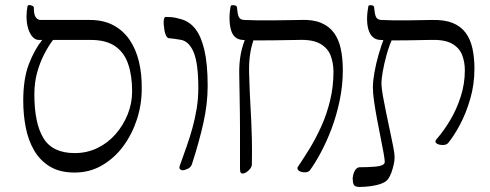

<svg xmlns="http://www.w3.org/2000/svg" viewBox="-20 -671 1938 760"><path d="M275 12Q217 12 178 -11.5Q139 -35 115.5 -75Q92 -115 82 -166Q72 -217 72 -272Q72 -359 94 -416.5Q116 -474 147 -513H133Q120 -513 109 -525Q98 -537 91.5 -558Q85 -579 85 -606Q85 -618 86 -627.5Q87 -637 89 -646Q90 -651 96 -651Q102 -651 108 -648Q114 -645 114 -640Q114 -614 121 -603.5Q128 -593 139 -592Q189 -592 239 -592Q289 -592 336 -592Q389 -592 428 -571.5Q467 -551 492.5 -514Q518 -477 530 -427Q542 -377 541 -318Q541 -257 522 -198.5Q503 -140 468 -92.5Q433 -45 384 -16.5Q335 12 275 12ZM276 -65Q324 -65 365.5 -85Q407 -105 437.5 -140Q468 -175 485.5 -218.5Q503 -262 503 -310Q503 -371 487.5 -417Q472 -463 436 -488Q400 -513 338 -513H190Q171 -488 154 -454.5Q137 -421 126.5 -382Q116 -343 116 -297Q116 -183 152 -124Q188 -65 276 -65Z M702 3Q698 3 693 -1Q688 -5 692 -16Q706 -55 719 -92Q732 -129 742 -165.5Q752 -202 758.5 -241Q765 -280 765 -324Q765 -421 746 -465.5Q727 -510 692 -514Q680 -516 669 -517.5Q658 -519 647 -520Q642 -521 637.5 -529.5Q633 -538 631 -550.5Q629 -563 628 -575Q627 -587 629 -595.5Q631 -604 637 -604Q648 -604 660.5 -603Q673 -602 697 -595Q730 -586 753 -557Q776 -528 789 -473Q802 -418 802 -331Q802 -260 785 -184Q768 -108 740 -22Q736 -9 723.5 -3Q711 3 702 3Z M940 16Q936 16 933 12.5Q930 9 930 -2Q930 -58 930 -96.5Q930 -135 930 -165.5Q930 -196 929.5 -225.5Q929 -255 928.5 -290.5Q928 -326 927 -376Q926 -420 933 -457Q940 -494 955 -527H989Q976 -495 970.5 -460Q965 -425 966 -385Q967 -342 968.5 -310Q970 -278 971.5 -250.5Q973 -223 974.5 -192.5Q976 -162 977 -121Q978 -80 977 -21Q977 -12 970.5 -3.5Q964 5 955.5 10.5Q947 16 940 16ZM893 -646Q894 -650 900 -650.5Q906 -651 912 -649Q918 -647 918 -641Q920 -616 925 -604.5Q930 -593 946 -592Q971 -591 998.5 -590.5Q1026 -590 1066.5 -590.5Q1107 -591 1170 -592Q1219 -594 1251 -580.5Q1283 -567 1302 -541Q1321 -515 1329 -477.5Q1337 -440 1337 -393Q1337 -333 1324.5 -273Q1312 -213 1292 -160.5Q1272 -108 1249 -65.5Q1226 -23 1206 4Q1200 10 1190.5 11Q1181 12 1171.5 9Q1162 6 1158.5 -0.5Q1155 -7 1162 -15Q1181 -43 1205 -82Q1229 -121 1251 -169Q1273 -217 1286.5 -272.5Q1300 -328 1300 -387Q1300 -421 1289 -450.5Q1278 -480 1248 -497.5Q1218 -515 1162 -513Q1109 -512 1070 -511.5Q1031 -511 1000 -511Q969 -511 940 -513Q922 -514 910.5 -524.5Q899 -535 894 -553.5Q889 -572 888.5 -596Q888 -620 893 -646Z M1754 -105Q1749 -99 1739 -97.5Q1729 -96 1719 -98.5Q1709 -101 1705 -106.5Q1701 -112 1708 -120Q1736 -152 1761.5 -194.5Q1787 -237 1803.5 -288Q1820 -339 1820 -393Q1820 -426 1809 -454Q1798 -482 1768.5 -498.5Q1739 -515 1683 -513Q1636 -512 1600.5 -511.5Q1565 -511 1537.5 -511Q1510 -511 1484 -513Q1467 -514 1455.5 -524.5Q1444 -535 1438.5 -553.5Q1433 -572 1433 -596Q1433 -620 1438 -646Q1439 -650 1444.5 -650.5Q1450 -651 1455.5 -649Q1461 -647 1461 -641Q1463 -616 1468 -604.5Q1473 -593 1489 -592Q1512 -591 1536.5 -590.5Q1561 -590 1597.5 -590.5Q1634 -591 1691 -592Q1740 -593 1772 -580Q1804 -567 1823 -541.5Q1842 -516 1850 -479.5Q1858 -443 1858 -399Q1858 -337 1841.5 -280Q1825 -223 1801 -178Q1777 -133 1754 -105ZM1403 69Q1384 69 1380 59.5Q1376 50 1376 34Q1376 31 1377.5 24Q1379 17 1382 9.5Q1385 2 1391 -3.5Q1397 -9 1404 -9Q1417 -9 1434 -9.5Q1451 -10 1467 -11.5Q1483 -13 1493 -17.5Q1503 -22 1503 -30Q1503 -39 1498.5 -64.5Q1494 -90 1487 -124.5Q1480 -159 1473 -196.5Q1466 -234 1461 -267.5Q1456 -301 1456 -326Q1456 -349 1462 -383.5Q1468 -418 1479 -456.5Q1490 -495 1504 -528L1538 -529Q1521 -493 1510.5 -455Q1500 -417 1495 -387.5Q1490 -358 1490 -344Q1490 -323 1495.5 -292Q1501 -261 1508.5 -225Q1516 -189 1523.5 -153.5Q1531 -118 1536.5 -90.5Q1542 -63 1542 -48Q1542 -36 1538.5 -20Q1535 -4 1529.5 11.5Q1524 27 1516 38Q1508 49 1489 56Q1470 63 1446.5 66Q1423 69 1403 69Z"/></svg>

Font: Noto Rashi Hebrew Light
Style: Regular
Weight: 300
Version: Version 1.006